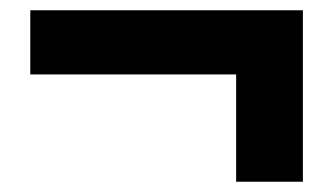

<svg xmlns="http://www.w3.org/2000/svg" viewBox="-20 -460 649 374"><path d="M440 -106V-315H39V-440H570V-106Z"/></svg>

Font: Noto Sans TC Thin Black
Style: Regular
Weight: 900
Version: Version 2.004-H2;hotconv 1.0.118;makeotfexe 2.5.65603